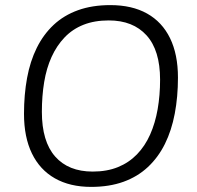

<svg xmlns="http://www.w3.org/2000/svg" viewBox="-20 -726 771 752"><path d="M337 6Q254 6 195 -27.5Q136 -61 105 -125Q74 -189 74 -280Q74 -355 86 -420.5Q98 -486 124 -538.5Q150 -591 190 -628.5Q230 -666 285.5 -686Q341 -706 412 -706Q497 -706 556 -673Q615 -640 646 -576.5Q677 -513 677 -422Q677 -347 664.5 -281Q652 -215 626 -162.5Q600 -110 559.5 -72Q519 -34 463.5 -14Q408 6 337 6ZM343 -54Q399 -54 442 -71.5Q485 -89 516.5 -121.5Q548 -154 568 -199Q588 -244 597.5 -298.5Q607 -353 607 -414Q607 -529 554 -587.5Q501 -646 406 -646Q350 -646 307 -629Q264 -612 233 -579.5Q202 -547 182 -503Q162 -459 153 -404.5Q144 -350 144 -288Q144 -172 196 -113Q248 -54 343 -54Z"/></svg>

Font: Asap Light
Style: Italic
Weight: 300
Italic angle: -6°
Designer: Pablo Cosgaya
Foundry: Omnibus-Type
Version: Version 3.001